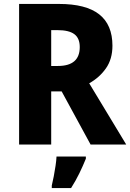

<svg xmlns="http://www.w3.org/2000/svg" viewBox="-20 -734 661 975"><path d="M279 -714Q417 -714 484 -661Q551 -608 551 -502Q551 -434 518 -387Q485 -340 433 -311L621 0H440L293 -270H240V0H77V-714ZM272 -581H240V-399H274Q385 -399 385 -495Q385 -540 357.5 -560.5Q330 -581 272 -581ZM416 72Q401 109 383 146Q365 183 341 221H243V208Q248 188 253 161.5Q258 135 262 108.5Q266 82 267 61H416Z"/></svg>

Font: Noto Sans Gujarati SemiCondensed ExtraBold
Style: Regular
Weight: 800
Width: 4
Designer: Jelle Bosma - Monotype Design Team, Universal Thirst
Foundry: Monotype Imaging Inc.
Version: Version 2.106; ttfautohint (v1.8.4.7-5d5b)